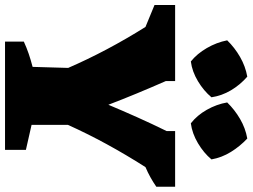

<svg xmlns="http://www.w3.org/2000/svg" viewBox="-172 -842 980 745"><g transform="rotate(90 317.5 -470.0)"><path d="M107 0V-73Q131 -84 154.5 -92Q178 -100 205 -107L209 -245Q144 -395 50 -545L-35 -580V-660H260V-624Q285 -567 308 -511.5Q331 -456 352 -401Q375 -456 400.5 -513Q426 -570 454 -627V-660H670V-587Q634 -562 594 -545Q497 -393 430 -244V-103L527 -81V0ZM243 -940Q275 -912 296 -876.5Q317 -841 323 -801Q298 -771 260.5 -748.5Q223 -726 184 -721Q154 -745 132 -783Q110 -821 102 -862Q130 -891 166.5 -912Q203 -933 243 -940ZM483 -940Q513 -912 535 -876.5Q557 -841 564 -801Q539 -771 501 -748.5Q463 -726 424 -721Q393 -745 371.5 -783Q350 -821 343 -862Q371 -891 407 -912Q443 -933 483 -940Z"/></g></svg>

Font: Piazzolla SC Black
Style: Regular
Weight: 900
Designer: Juan Pablo del Peral
Foundry: Huerta Tipografica
Version: Version 1.330